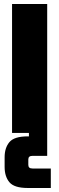

<svg xmlns="http://www.w3.org/2000/svg" viewBox="-20 -662 295 956"><path d="M40 -642H215V0H40ZM3 121Q3 74 27 45.5Q51 17 118 17H215V114H142Q131 114 126 118.5Q121 123 121 132V159Q121 168 126 172.5Q131 177 142 177H233V274H118Q51 274 27 245.5Q3 217 3 169ZM215 22H124V-15H215Z"/></svg>

Font: Teko Variable Light
Style: Regular
Weight: 300
Designer: Manushi Parikh, Jonny Pinhorn
Foundry: Indian Type Foundry
Version: Version 3.000